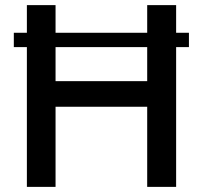

<svg xmlns="http://www.w3.org/2000/svg" viewBox="-20 -730 792 750"><path d="M555 -602H197V-710H85V-602H34V-546H85V0H197V-313H555V0H668V-546H718V-602H668V-710H555ZM197 -546H555V-413H197Z"/></svg>

Font: RT Raleway SemiBold
Style: Regular
Weight: 400
Designer: Matt McInerney, Pablo Impallari, Rodrigo Fuenzalida — Edited by Milan Moffatt in April 2016
Foundry: Matt McInerney, Pablo Impallari, Rodrigo Fuenzalida — Edited by Milan Moffatt in April 2016
Version: Version 3.001